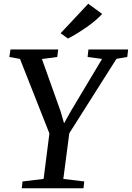

<svg xmlns="http://www.w3.org/2000/svg" viewBox="-20 -1008 706 1028"><path d="M449 -703 453.5 -743H666L661.5 -703L603.5 -693L351 -294.5L319 -50L431 -36.5L427 0H96.5L100.5 -36.5L213.5 -50L244.5 -293.5L87 -692.5L30 -703L36 -743H291.5L286.5 -703L204.5 -692L303 -416L323 -348L360 -414L526.5 -692.5ZM304.5 -830 452.5 -988 527 -933.5Q495.5 -898.5 443.2 -862.2Q391 -826 344 -801.5Z"/></svg>

Font: Merriweather Text
Style: Italic
Weight: 400
Italic angle: -7.8°
Designer: Eben Sorkin
Foundry: Eben Sorkin
Version: Version 2.100